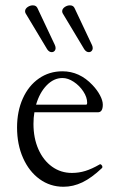

<svg xmlns="http://www.w3.org/2000/svg" viewBox="-20 -694 443 725"><path d="M44.4 -212.4Q44.4 -273.9 66.2 -322.3Q87.9 -370.6 127 -397.7Q166 -424.8 215.8 -424.8Q280.3 -424.8 329.1 -373Q347.2 -354 357.7 -334Q368.2 -314 368.2 -298.8Q368.2 -270 349.6 -270H109.9Q106.4 -250 106.4 -226.1Q106.4 -172.4 125 -130.4Q143.6 -88.4 176.5 -64.7Q209.5 -41 251.5 -41Q277.8 -41 302.5 -48.6Q327.1 -56.2 356.4 -73.2Q359.4 -75.2 363 -71.5Q366.7 -67.9 366.7 -63.5Q366.7 -61 364.7 -59.1Q326.2 -22.5 291.3 -5.6Q256.3 11.2 219.7 11.2Q169.4 11.2 129.6 -17.6Q89.8 -46.4 67.1 -97.4Q44.4 -148.4 44.4 -212.4ZM305.2 -298.8Q309.1 -298.8 309.1 -306.2Q309.1 -326.7 294.7 -348.6Q280.3 -370.6 258.5 -385Q236.8 -399.4 215.8 -399.4Q183.1 -399.4 156.2 -371.8Q129.4 -344.2 116.2 -298.8ZM74.7 -651.4Q74.7 -660.6 84 -667.2Q93.3 -673.8 104 -673.8Q116.2 -673.8 121.1 -664.1L187 -524.4Q189.9 -518.1 189.9 -512.7Q189.9 -505.9 185.8 -501.5Q181.6 -497.1 175.3 -497.1Q165.5 -497.1 158.2 -507.8L76.7 -643.6Q74.7 -647.5 74.7 -651.4ZM214.8 -651.4Q214.8 -660.6 224.1 -667.2Q233.4 -673.8 244.1 -673.8Q256.3 -673.8 261.2 -664.1L327.1 -524.4Q330.1 -518.1 330.1 -512.7Q330.1 -505.9 325.9 -501.5Q321.8 -497.1 315.4 -497.1Q305.7 -497.1 298.3 -507.8L216.8 -643.6Q214.8 -647.5 214.8 -651.4Z"/></svg>

Font: JuniusX Light
Style: Regular
Weight: 300
Designer: Peter S. Baker
Foundry: Briery Creek Software
Version: Version 1.008